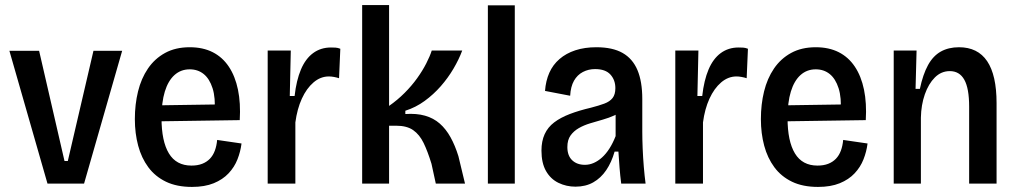

<svg xmlns="http://www.w3.org/2000/svg" viewBox="-20 -723 4005 756"><path d="M167 0 17 -523H134L234 -89H247L348 -523H461L311 0Z M736 13Q676 13 633.5 -7.5Q591 -28 564 -64.5Q537 -101 524 -149.5Q511 -198 511 -254Q511 -312 523.5 -363Q536 -414 562.5 -453Q589 -492 630 -514.5Q671 -537 727 -537Q779 -537 817.5 -517.5Q856 -498 881 -460.5Q906 -423 917 -370Q928 -317 924 -250L585 -245V-308L853 -312L825 -281Q829 -338 817 -375.5Q805 -413 782 -431.5Q759 -450 727 -450Q692 -450 667 -427.5Q642 -405 629 -362.5Q616 -320 616 -258Q616 -167 645 -119Q674 -71 734 -71Q758 -71 776 -78Q794 -85 806.5 -98Q819 -111 826 -130Q833 -149 835 -172L931 -158Q927 -126 915 -95.5Q903 -65 880 -40.5Q857 -16 821.5 -1.5Q786 13 736 13Z M1034 0V-296V-524H1125L1121 -345H1140Q1147 -407 1165 -449.5Q1183 -492 1213 -514Q1243 -536 1283 -536Q1292 -536 1301 -535.5Q1310 -535 1320 -531L1315 -415Q1306 -418 1295 -420Q1284 -422 1275 -422Q1242 -422 1214.5 -398.5Q1187 -375 1168.5 -334.5Q1150 -294 1143 -241V0Z M1406 0V-703H1512V-306Q1545 -329 1573 -357Q1601 -385 1622.5 -415Q1644 -445 1658.5 -473.5Q1673 -502 1680 -524H1800Q1787 -489 1765.5 -452.5Q1744 -416 1715.5 -383.5Q1687 -351 1652 -325.5Q1617 -300 1576 -287V-274Q1620 -277 1653.5 -267.5Q1687 -258 1711.5 -236.5Q1736 -215 1754 -182.5Q1772 -150 1785 -108L1811 0H1696L1679 -78Q1664 -127 1648 -160Q1632 -193 1607 -210.5Q1582 -228 1540 -228H1512V0Z M1901 0V-702H2007V0Z M2246 12Q2210 12 2179 -3Q2148 -18 2130 -49.5Q2112 -81 2112 -130Q2112 -167 2124.5 -194.5Q2137 -222 2162 -241Q2187 -260 2223.5 -274Q2260 -288 2307 -299Q2338 -307 2359.5 -315Q2381 -323 2392 -337Q2403 -351 2403 -376Q2403 -408 2383.5 -429.5Q2364 -451 2323 -451Q2297 -451 2275 -439.5Q2253 -428 2240 -405Q2227 -382 2225 -346L2126 -365Q2129 -405 2143 -436.5Q2157 -468 2183 -490.5Q2209 -513 2245.5 -525Q2282 -537 2328 -537Q2392 -537 2431.5 -514.5Q2471 -492 2490 -447Q2509 -402 2509 -333V-204Q2509 -175 2510.5 -138.5Q2512 -102 2515 -66Q2518 -30 2522 0H2426Q2422 -31 2419.5 -62.5Q2417 -94 2415 -126H2400Q2388 -84 2367 -53Q2346 -22 2316 -5Q2286 12 2246 12ZM2283 -74Q2301 -74 2318 -81.5Q2335 -89 2350.5 -103Q2366 -117 2379.5 -138Q2393 -159 2404 -187V-293L2432 -294Q2420 -278 2399 -268.5Q2378 -259 2353.5 -252Q2329 -245 2304 -237.5Q2279 -230 2259 -218.5Q2239 -207 2226.5 -189.5Q2214 -172 2214 -144Q2214 -110 2233 -92Q2252 -74 2283 -74Z M2639 0V-296V-524H2730L2726 -345H2745Q2752 -407 2770 -449.5Q2788 -492 2818 -514Q2848 -536 2888 -536Q2897 -536 2906 -535.5Q2915 -535 2925 -531L2920 -415Q2911 -418 2900 -420Q2889 -422 2880 -422Q2847 -422 2819.5 -398.5Q2792 -375 2773.5 -334.5Q2755 -294 2748 -241V0Z M3201 13Q3141 13 3098.5 -7.5Q3056 -28 3029 -64.5Q3002 -101 2989 -149.5Q2976 -198 2976 -254Q2976 -312 2988.5 -363Q3001 -414 3027.5 -453Q3054 -492 3095 -514.5Q3136 -537 3192 -537Q3244 -537 3282.5 -517.5Q3321 -498 3346 -460.5Q3371 -423 3382 -370Q3393 -317 3389 -250L3050 -245V-308L3318 -312L3290 -281Q3294 -338 3282 -375.5Q3270 -413 3247 -431.5Q3224 -450 3192 -450Q3157 -450 3132 -427.5Q3107 -405 3094 -362.5Q3081 -320 3081 -258Q3081 -167 3110 -119Q3139 -71 3199 -71Q3223 -71 3241 -78Q3259 -85 3271.5 -98Q3284 -111 3291 -130Q3298 -149 3300 -172L3396 -158Q3392 -126 3380 -95.5Q3368 -65 3345 -40.5Q3322 -16 3286.5 -1.5Q3251 13 3201 13Z M3499 0V-336V-524H3589L3585 -373H3602Q3614 -430 3634 -466.5Q3654 -503 3684.5 -520Q3715 -537 3756 -537Q3830 -537 3867 -482Q3904 -427 3904 -317V0H3796V-303Q3796 -375 3777 -409Q3758 -443 3720 -443Q3686 -443 3661 -418Q3636 -393 3621.5 -351.5Q3607 -310 3606 -260V0Z"/></svg>

Font: Bricolage Grotesque SemiCondensed Medium
Style: Regular
Weight: 500
Width: 4
Designer: Mathieu Triay
Foundry: Atelier Triay
Version: Version 1.001;gftools[0.9.33.dev8+g029e19f]